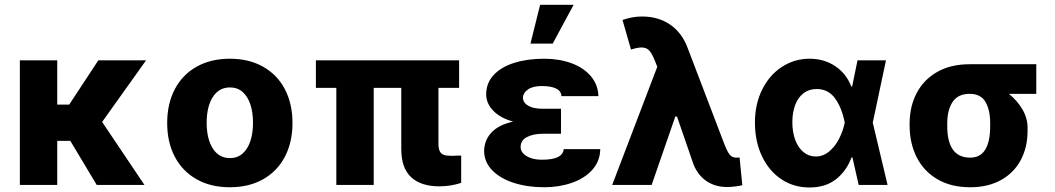

<svg xmlns="http://www.w3.org/2000/svg" viewBox="-20 -787 4490 817"><path d="M223.6 -341.8H274.4L398.4 -530.3H601.6L414.6 -268.1L594.7 0H391.6L279.3 -187.5H223.6V0H64.5V-530.3H223.6Z M691.4 -263.7Q691.4 -345.2 723.6 -407Q755.9 -468.8 816.2 -502.9Q876.5 -537.1 958 -537.1Q1039.6 -537.1 1099.9 -502.9Q1160.2 -468.8 1192.4 -407Q1224.6 -345.2 1224.6 -263.7Q1224.6 -182.1 1192.4 -120.4Q1160.2 -58.6 1099.9 -24.4Q1039.6 9.8 958 9.8Q876.5 9.8 816.2 -24.4Q755.9 -58.6 723.6 -120.4Q691.4 -182.1 691.4 -263.7ZM1056.6 -264.6Q1056.6 -309.1 1045.2 -343.3Q1033.7 -377.4 1011.7 -396.2Q989.7 -415 959 -415Q911.6 -415 885.5 -374Q859.4 -333 859.4 -264.6Q859.4 -196.3 885.5 -155.3Q911.6 -114.3 959 -114.3Q989.7 -114.3 1011.7 -133.1Q1033.7 -151.9 1045.2 -186Q1056.6 -220.2 1056.6 -264.6Z M1933.6 -413.1H1845.7V-175.8Q1845.7 -155.3 1851.1 -144Q1856.4 -132.8 1867.9 -128.4Q1879.4 -124 1900.4 -124Q1918 -124 1924.8 -125H1942.4V-8.8Q1897 5.9 1849.6 5.9Q1771.5 5.9 1729.5 -33Q1687.5 -71.8 1687.5 -153.3V-413.1H1570.3V0H1411.1V-413.1H1324.2V-530.3H1933.6Z M2163.6 -269.5Q2108.9 -284.7 2078.9 -315.9Q2048.8 -347.2 2048.8 -385.7Q2048.8 -433.6 2080.6 -467.8Q2112.3 -502 2168.2 -519.5Q2224.1 -537.1 2295.9 -537.1Q2359.4 -537.1 2411.4 -518.1Q2463.4 -499 2494.1 -462.9Q2524.9 -426.8 2526.4 -377.9H2369.1Q2367.7 -400.4 2345.7 -410.6Q2323.7 -420.9 2286.1 -420.9Q2247.6 -420.9 2226.8 -406.5Q2206.1 -392.1 2205.1 -371.1Q2206.1 -349.1 2228.3 -336.7Q2250.5 -324.2 2289.1 -324.2H2367.2V-217.8H2289.1Q2250.5 -217.8 2222.9 -204.1Q2195.3 -190.4 2195.3 -161.1Q2195.3 -147 2205.8 -134.8Q2216.3 -122.6 2237.1 -115Q2257.8 -107.4 2286.1 -107.4Q2331.5 -107.4 2354 -118.7Q2376.5 -129.9 2378.9 -152.3H2534.2Q2533.2 -100.6 2500 -64Q2466.8 -27.3 2412.6 -8.8Q2358.4 9.8 2295.9 9.8Q2224.1 9.8 2166 -9Q2107.9 -27.8 2074.2 -62.7Q2040.5 -97.7 2040 -144.5Q2041 -191.4 2072 -223.9Q2103 -256.3 2163.6 -269.5ZM2278.3 -766.6H2420.9L2332 -601.6H2237.3Z M2931.6 -85.9 2860.8 -291H2853.5L2752.9 0H2585L2776.9 -502.9L2765.6 -531.2Q2753.4 -561 2741.7 -573Q2730 -585 2710 -585Q2692.9 -585 2665 -576.2L2628.9 -702.1Q2650.9 -709.5 2670.4 -713.1Q2689.9 -716.8 2711.9 -716.8Q2780.8 -716.8 2831.1 -682.6Q2881.3 -648.4 2905.3 -585L3061.5 -175.8Q3071.3 -150.9 3078.1 -138.9Q3085 -127 3093 -121.6Q3101.1 -116.2 3113.3 -116.2Q3123 -116.2 3127 -117.2L3138.7 1Q3127.9 3.9 3109.1 6.3Q3090.3 8.8 3074.2 8.8Q3024.4 8.8 2987.5 -15.6Q2950.7 -40 2931.6 -85.9Z M3192.4 -265.6Q3192.4 -344.2 3223.4 -406.2Q3254.4 -468.3 3307.6 -502.7Q3360.8 -537.1 3424.8 -537.1Q3486.8 -537.1 3533.9 -505.6Q3581.1 -474.1 3602.5 -418.9H3606L3628.9 -530.3H3750L3693.8 -265.1L3756.8 0H3633.8L3607.4 -117.2H3603.5Q3582 -59.1 3536.9 -23.9Q3491.7 11.2 3423.8 10.7Q3357.4 10.7 3304.7 -24.4Q3252 -59.6 3222.2 -122.6Q3192.4 -185.5 3192.4 -265.6ZM3451.2 -121.1Q3482.4 -121.1 3507.8 -142.1Q3533.2 -163.1 3550 -195.8Q3566.9 -228.5 3574.2 -263.7L3574.7 -265.1L3574.2 -266.6Q3562.5 -327.6 3533.7 -367.9Q3504.9 -408.2 3455.1 -408.2Q3422.4 -408.2 3399.2 -390.4Q3376 -372.6 3363.8 -340.6Q3351.6 -308.6 3351.6 -266.6Q3351.6 -224.6 3364 -191.4Q3376.5 -158.2 3399.2 -139.6Q3421.9 -121.1 3451.2 -121.1Z M4106.4 -513.7H4389.6V-387.7H4272.9Q4308.6 -359.4 4330.8 -321.3Q4353 -283.2 4352.5 -242.2V-232.4Q4353 -162.1 4324.2 -107.2Q4295.4 -52.2 4240 -21.2Q4184.6 9.8 4108.4 9.8Q4027.3 9.8 3969.5 -23.9Q3911.6 -57.6 3881.3 -116.7Q3851.1 -175.8 3850.6 -251V-262.7Q3851.1 -335 3881.1 -391.8Q3911.1 -448.7 3968.5 -481.2Q4025.9 -513.7 4106.4 -513.7ZM4108.4 -116.2Q4193.4 -116.2 4193.4 -251V-262.7Q4193.4 -319.3 4173.3 -353.5Q4153.3 -387.7 4106.4 -387.7Q4056.2 -387.7 4033.4 -353Q4010.7 -318.4 4010.7 -262.7V-251Q4010.7 -116.2 4108.4 -116.2Z"/></svg>

Font: Pretendard Std ExtraBold
Style: Regular
Weight: 800
Designer: Base glyphs from Inter by Rasmus Andersson; Hangeul glyphs from Noto Sans CJK(Source Han Sans) by Jang Soo-young and Kan
Foundry: Kil Hyung-jin
Version: Version 1.309